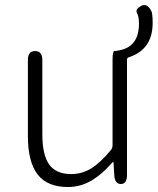

<svg xmlns="http://www.w3.org/2000/svg" viewBox="-20 -738 633 771"><path d="M253 13Q170 13 131 -37.5Q92 -88 92 -192V-497Q92 -533 121 -533Q150 -533 150 -497V-199Q150 -116 177.5 -77.5Q205 -39 266 -39Q311 -39 350 -64Q385 -87 424 -134Q432 -143 432 -155V-497Q432 -533 439 -533Q444 -533 460 -536Q538 -551 538 -643Q538 -672 530 -686Q522 -700 546 -714Q570 -727 587 -695Q593 -685 593 -646Q593 -539 497 -508Q490 -506 490 -498V-36Q490 0 466 1Q441 1 439 -34L436 -83Q436 -88 434.5 -88Q433 -88 426 -80Q390 -39 351 -15Q305 13 253 13Z"/></svg>

Font: Resource Han Rounded KR Light
Style: Regular
Weight: 300
Designer: Cyano Hao (round all glyphs); Ryoko NISHIZUKA 西塚涼子 (kana, bopomofo & ideographs); Paul D. Hunt (Latin, Greek & Cyrillic)
Foundry: Cyano Hao
Version: 0.990